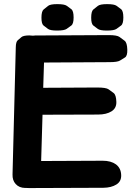

<svg xmlns="http://www.w3.org/2000/svg" viewBox="-20 -911 665 950"><path d="M143.1 -734.4Q134.8 -735.4 124.5 -735.8Q95.2 -735.4 86.2 -727.5Q77.1 -719.7 67.9 -711.9Q58.6 -704.1 58.1 -677.2L42 -47.9Q41 -18.6 57.6 -0.5Q74.7 18.6 105 19H111.3Q117.7 19.5 124 19.5L491.7 18.1Q530.8 17.6 555.7 2Q580.6 -13.2 579.6 -44.4Q578.6 -79.1 553.7 -97.7Q528.8 -115.7 488.3 -115.7L183.6 -114.3L190.4 -343.3L464.8 -344.2Q506.8 -344.2 532.2 -360.4Q556.6 -376 555.7 -406.7Q554.7 -441.4 542.2 -450.7Q529.8 -460 517.3 -469Q504.9 -478 460.9 -478L193.8 -476.6L197.8 -601.6Q340.3 -602.5 522 -603.5Q561 -603.5 573.5 -611.3Q585.9 -619.1 598.4 -626.7Q610.8 -634.3 609.9 -665.5Q608.9 -700.2 596.4 -709.5Q584 -718.8 571.5 -728Q559.1 -737.3 518.6 -737.3L153.8 -735.4Q148.4 -734.9 143.1 -734.4ZM509.8 -890.6Q475.1 -890.6 464.1 -881.8Q453.1 -873 442.1 -864.3Q431.2 -855.5 431.2 -823.2Q431.2 -792.5 442.1 -784.4Q453.1 -776.4 463.9 -768.1Q474.6 -759.8 508.8 -759.8Q544.9 -759.8 556.4 -768.1Q567.9 -776.4 579.1 -784.7Q590.3 -793 590.3 -824.7Q590.3 -856.9 579.1 -865.5Q567.9 -874 556.6 -882.3Q545.4 -890.6 509.8 -890.6ZM263.2 -890.6Q228.5 -890.6 217.8 -881.8Q207 -873 196 -864.3Q185.1 -855.5 185.1 -823.2Q185.1 -792.5 195.8 -784.4Q206.5 -776.4 217.3 -768.1Q228 -759.8 262.2 -759.8Q298.3 -759.8 309.8 -768.1Q321.3 -776.4 332.8 -784.7Q344.2 -793 344.2 -824.7Q344.2 -856.9 333 -865.5Q321.8 -874 310.3 -882.3Q298.8 -890.6 263.2 -890.6Z"/></svg>

Font: Comic Relief
Style: Bold
Weight: 700
Designer: Jeff Davis
Foundry: Loudifier
Version: Version 1.200; ttfautohint (v1.8.4.7-5d5b)